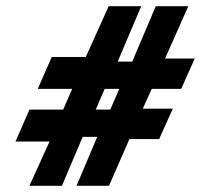

<svg xmlns="http://www.w3.org/2000/svg" viewBox="-20 -600 649 620"><path d="M140 -143 75 0H180L247 -158H294L227 0H332L398 -151H494L538 -249H441L470 -313H565L609 -411H513L588 -580H483L407 -401H360L436 -580H331L257 -416H147L102 -313H213L184 -246H75L30 -143ZM318 -313H365L336 -246H289Z"/></svg>

Font: Charger Pro
Style: BlkObl
Weight: 900
Designer: Jasper
Foundry: Cannot Into Space Fonts
Version: Version 1.09